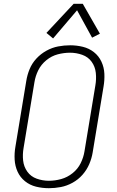

<svg xmlns="http://www.w3.org/2000/svg" viewBox="-20 -981 616 1009"><path d="M237 8Q268 8 299.5 2Q331 -4 361 -20.5Q391 -37 413.5 -62.5Q436 -88 449 -118.5Q462 -149 467 -180L524 -525Q530 -559 528.5 -593Q527 -627 513 -657Q499 -687 473.5 -707Q448 -727 415.5 -735Q383 -743 349 -743Q317 -743 285.5 -737Q254 -731 224 -714.5Q194 -698 171 -673Q148 -648 135.5 -617.5Q123 -587 118 -555L61 -210Q55 -176 57 -142Q59 -108 72.5 -78.5Q86 -49 111.5 -28.5Q137 -8 169.5 0Q202 8 237 8ZM237 -31Q204 -31 173 -42Q142 -53 123.5 -79Q105 -105 101.5 -137.5Q98 -170 104 -204L161 -549Q166 -581 181 -611.5Q196 -642 223.5 -664.5Q251 -687 283.5 -695.5Q316 -704 348 -704Q381 -704 412 -693Q443 -682 461.5 -656.5Q480 -631 483.5 -598Q487 -565 481 -531L424 -186Q419 -154 404 -123.5Q389 -93 361.5 -71Q334 -49 301.5 -40Q269 -31 237 -31ZM259 -779 385 -927 464 -783 505 -804 415 -961H367L224 -808Z"/></svg>

Font: Iosevka Sparkle Extralight
Style: Italic
Weight: 200
Italic angle: -9°
Designer: Belleve Invis
Foundry: Belleve Invis
Version: Version 4.5.0; ttfautohint (v1.8.3)